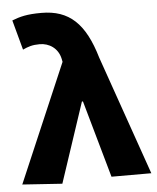

<svg xmlns="http://www.w3.org/2000/svg" viewBox="-56 -861 753 922"><g transform="rotate(-5 320.0 -400.0)"><path d="M207 13 335 -372H340L445 0H637L436 -575C387 -742 312 -813 178 -813C107 -813 75 -804 36 -789L75 -645C101 -657 121 -664 157 -664C202 -664 245 -637 256 -585L259 -570L15 0Z"/></g></svg>

Font: ChiuKong Gothic MN Heavy
Style: Regular
Weight: 900
Designer: Ryoko NISHIZUKA 西塚涼子 (kana, bopomofo & ideographs); Paul D. Hunt (Latin, Greek & Cyrillic); Sandoll Communications 산돌커뮤니
Foundry: Adobe
Version: Version 1.300